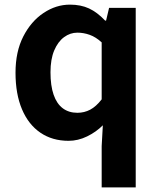

<svg xmlns="http://www.w3.org/2000/svg" viewBox="-20 -594 684 829"><path d="M419 215V37L424 -53Q395 -24 356 -5Q317 14 276 14Q206 14 154.5 -21Q103 -56 75 -122Q47 -188 47 -280Q47 -371 80.5 -436.5Q114 -502 168 -538Q222 -574 282 -574Q329 -574 364.5 -557.5Q400 -541 434 -505H438L451 -560H566V215ZM314 -107Q344 -107 369.5 -120.5Q395 -134 419 -165V-411Q394 -434 367.5 -443.5Q341 -453 314 -453Q283 -453 256.5 -433.5Q230 -414 214 -376Q198 -338 198 -282Q198 -224 211.5 -185Q225 -146 251 -126.5Q277 -107 314 -107Z"/></svg>

Font: Noto Sans KR Thin
Style: Bold
Weight: 700
Version: Version 2.004-H2;hotconv 1.0.118;makeotfexe 2.5.65603